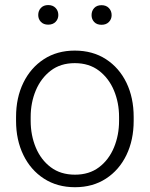

<svg xmlns="http://www.w3.org/2000/svg" viewBox="-20 -741 601 770"><path d="M44.4 -256.3V-272Q44.4 -349.1 73.7 -409.2Q103 -469.2 156 -503.7Q209 -538.1 279.8 -538.1Q351.6 -538.1 404.8 -503.7Q458 -469.2 487.1 -409.2Q516.1 -349.1 516.1 -272V-256.3Q516.1 -179.7 487.1 -119.4Q458 -59.1 405 -24.7Q352.1 9.8 280.8 9.8Q209.5 9.8 156.2 -24.7Q103 -59.1 73.7 -119.4Q44.4 -179.7 44.4 -256.3ZM103 -272V-256.3Q103 -198.7 123.5 -149.4Q144 -100.1 183.6 -70.3Q223.1 -40.5 280.8 -40.5Q337.9 -40.5 377.2 -70.3Q416.5 -100.1 437 -149.4Q457.5 -198.7 457.5 -256.3V-272Q457.5 -329.1 437 -378.2Q416.5 -427.2 377 -457.5Q337.4 -487.8 279.8 -487.8Q222.7 -487.8 183.3 -457.5Q144 -427.2 123.5 -378.2Q103 -329.1 103 -272ZM133.3 -680.7Q133.3 -697.8 144 -709.2Q154.8 -720.7 173.3 -720.7Q191.9 -720.7 202.9 -709.2Q213.9 -697.8 213.9 -680.7Q213.9 -664.6 202.9 -653.3Q191.9 -642.1 173.3 -642.1Q154.8 -642.1 144 -653.3Q133.3 -664.6 133.3 -680.7ZM347.2 -680.2Q347.2 -697.3 357.7 -708.7Q368.2 -720.2 387.2 -720.2Q405.8 -720.2 416.7 -708.7Q427.7 -697.3 427.7 -680.2Q427.7 -664.1 416.7 -652.8Q405.8 -641.6 387.2 -641.6Q368.2 -641.6 357.7 -652.8Q347.2 -664.1 347.2 -680.2Z"/></svg>

Font: Vazirmatn RD ExtraLight
Style: Regular
Weight: 200
Designer: Saber Rastikerdar
Foundry: Saber Rastikerdar
Version: Version 32.102